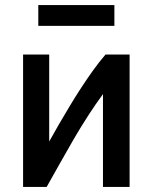

<svg xmlns="http://www.w3.org/2000/svg" viewBox="-20 -737 600 757"><path d="M71 0V-522H174V-179Q192 -212 212.5 -247Q233 -282 254.5 -318Q276 -354 299.5 -390Q323 -426 347 -459.5Q371 -493 396 -522H491V0H386V-366Q358 -328 328.5 -282.5Q299 -237 271 -189Q243 -141 216 -92.5Q189 -44 164 0ZM131 -635V-717H431V-635Z"/></svg>

Font: Ubuntu Sans Mono Medium
Style: Regular
Weight: 500
Monospace: yes
Designer: Dalton Maag Ltd
Foundry: Dalton Maag Ltd
Version: Version 1.006